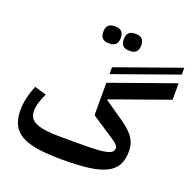

<svg xmlns="http://www.w3.org/2000/svg" viewBox="-163 -1135 1323 1314"><g transform="rotate(20 498.0 -478.5)"><path d="M427 12Q319 12 245.5 0.5Q172 -11 126.5 -37.5Q81 -64 61 -107Q41 -150 41 -212Q41 -252 51.5 -298.5Q62 -345 82 -393L168 -368Q150 -331 140 -298Q130 -265 130 -239Q130 -209 142.5 -188.5Q155 -168 183 -155.5Q211 -143 255.5 -137Q300 -131 364 -131H504Q575 -131 621.5 -133.5Q668 -136 695 -142.5Q722 -149 733 -159.5Q744 -170 744 -186Q744 -198 733 -211Q722 -224 689 -245L530 -350V-586L996 -752V-632L576 -482V-477L689 -399Q730 -372 758 -348.5Q786 -325 803.5 -301Q821 -277 828.5 -251.5Q836 -226 836 -196Q836 -138 814.5 -98Q793 -58 745 -33.5Q697 -9 619 1.5Q541 12 427 12ZM530 -699 996 -865V-815L530 -649ZM595 -846Q571 -846 555.5 -860.5Q540 -875 540 -907Q540 -940 555.5 -954.5Q571 -969 595 -969H612Q636 -969 651.5 -954.5Q667 -940 667 -907Q667 -875 651.5 -860.5Q636 -846 612 -846ZM446 -846Q422 -846 406.5 -860.5Q391 -875 391 -907Q391 -940 406.5 -954.5Q422 -969 446 -969H463Q487 -969 502.5 -954.5Q518 -940 518 -907Q518 -875 502.5 -860.5Q487 -846 463 -846Z"/></g></svg>

Font: IBM Plex Sans Arabic SemiBold
Style: Regular
Weight: 600
Designer: Mike Abbink, Paul van der Laan, Pieter van Rosmalen, Wael Morcos, Khajak Apelian
Foundry: Bold Monday
Version: Version 1.1